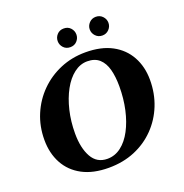

<svg xmlns="http://www.w3.org/2000/svg" viewBox="-148 -977 1075 1120"><g transform="rotate(-20 389.5 -417.0)"><path d="M339 10Q242 10 175.5 -25.5Q109 -61 74.5 -124.5Q40 -188 40 -271Q40 -355 70.5 -427.5Q101 -500 155.5 -554.5Q210 -609 282.5 -639.5Q355 -670 439 -670Q536 -670 602.5 -634.5Q669 -599 704 -535.5Q739 -472 739 -390Q739 -306 710 -233.5Q681 -161 627.5 -106Q574 -51 501 -20.5Q428 10 339 10ZM349 -42Q396 -42 434.5 -71.5Q473 -101 500.5 -153Q528 -205 543 -272.5Q558 -340 558 -416Q558 -476 546 -521Q534 -566 506 -591.5Q478 -617 431 -617Q387 -617 348.5 -587.5Q310 -558 281.5 -506Q253 -454 237 -387Q221 -320 221 -245Q221 -155 252.5 -98.5Q284 -42 349 -42ZM368 -728Q342 -728 326 -745.5Q310 -763 310 -786Q310 -809 326 -826.5Q342 -844 368 -844Q394 -844 410 -826.5Q426 -809 426 -786Q426 -763 410 -745.5Q394 -728 368 -728ZM567 -728Q542 -728 525.5 -745.5Q509 -763 509 -786Q509 -809 525.5 -826.5Q542 -844 567 -844Q592 -844 608.5 -826.5Q625 -809 625 -786Q625 -763 608.5 -745.5Q592 -728 567 -728Z"/></g></svg>

Font: Spectral ExtraBold
Style: Italic
Weight: 800
Italic angle: -10°
Designer: Jean-Baptiste Levee
Foundry: Production Type
Version: Version 2.001